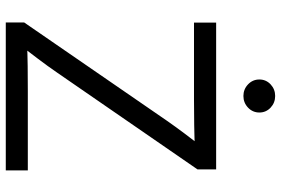

<svg xmlns="http://www.w3.org/2000/svg" viewBox="-174 -798 972 664"><g transform="rotate(90 312.0 -466.0)"><path d="M57.6 0V-63.5L396.5 -555.7Q418.5 -587.4 442.6 -619.4Q466.8 -651.4 491.2 -683.1L501 -654.3Q457 -652.3 413.1 -651.6Q369.1 -650.9 325.2 -650.9H58.1V-727.5H565.9V-663.1L231.9 -178.7Q208.5 -144.5 183.1 -111.1Q157.7 -77.6 132.3 -44.4L122.1 -73.2Q165.5 -75.2 209 -75.7Q252.4 -76.2 295.9 -76.2H569.3V0ZM312 -821.8Q288.6 -821.8 271.7 -837.9Q254.9 -854 254.9 -877Q254.9 -899.9 271.7 -915.8Q288.6 -931.6 312 -931.6Q335.4 -931.6 352.3 -915.8Q369.1 -899.9 369.1 -877Q369.1 -854 352.3 -837.9Q335.4 -821.8 312 -821.8Z"/></g></svg>

Font: V-Inter
Style: Regular-375
Weight: 375
Designer: Rasmus Andersson
Foundry: rsms
Version: Version 4.000;git-4146feb